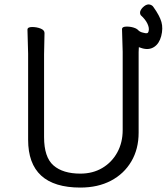

<svg xmlns="http://www.w3.org/2000/svg" viewBox="-20 -829 753 867"><path d="M181 -680 179 -584V-210Q179 -119 221.5 -82Q264 -45 343 -45Q399 -45 442 -70.5Q485 -96 509.5 -140.5Q534 -185 534 -242V-595L531 -697Q531 -709 552 -709Q573 -709 590 -702Q596 -700 600 -696H601Q610 -685 624 -682Q638 -678 643.5 -679Q649 -680 651 -688Q655 -702 646 -721.5Q637 -741 616 -760Q611 -767 613 -777Q617 -790 631 -801Q645 -812 658 -808Q668 -805 673 -797Q701 -758 709 -729.5Q717 -701 708 -666Q699 -632 676 -617Q653 -602 622 -611Q614 -613 607 -616L606 -594V-230Q606 -156 573 -100Q540 -44 481 -13Q422 18 343 18Q107 18 107 -198V-586L104 -695Q104 -707 125 -707Q146 -707 163.5 -700Q181 -693 181 -680Z"/></svg>

Font: ToneOZ-Pinyin-WenKai-Regular
Style: Regular
Weight: 400
Designer: Fontworks Inc.
Foundry: ToneOZ
Version: Version 0.240331